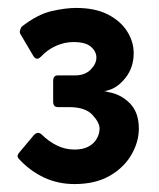

<svg xmlns="http://www.w3.org/2000/svg" viewBox="-20 -711 402 484"><path d="M168 -247Q126 -247 91 -263.5Q56 -280 29 -309Q23 -315 24.5 -319.5Q26 -324 29 -327L65 -370Q75 -381 85 -372Q102 -355 123 -344.5Q144 -334 168 -334Q189 -334 203 -341.5Q217 -349 224 -361.5Q231 -374 231 -387Q231 -402 213 -421.5Q195 -441 154 -441Q148 -441 142 -441Q136 -441 126 -441Q114 -441 114 -455V-507Q114 -521 126 -521Q134 -521 146.5 -521Q159 -521 170 -521Q194 -521 208.5 -535.5Q223 -550 223 -566Q223 -581 209.5 -593Q196 -605 165 -605Q143 -605 121.5 -595.5Q100 -586 83 -568Q72 -557 64 -570L31 -626Q29 -630 31 -636Q33 -642 35 -644Q75 -675 110 -683Q145 -691 172 -691Q220 -691 252 -674.5Q284 -658 300.5 -632Q317 -606 317 -577Q317 -541 296.5 -515Q276 -489 251 -483Q247 -482 244.5 -481.5Q242 -481 242 -481Q242 -481 244.5 -481Q247 -481 252 -479Q284 -474 307 -451Q330 -428 330 -387Q330 -353 311 -320.5Q292 -288 256 -267.5Q220 -247 168 -247Z"/></svg>

Font: Glory Thin
Style: Bold
Weight: 700
Version: Version 1.011